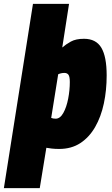

<svg xmlns="http://www.w3.org/2000/svg" viewBox="-69 -760 579 990"><path d="M-49 210 101 -740H287L252 -515Q270 -531 296 -545.5Q322 -560 364 -560Q426 -560 453.5 -514Q481 -468 481 -371Q481 -295 466.5 -226.5Q452 -158 421.5 -105Q391 -52 345 -22Q299 8 236 8Q214 8 197.5 6Q181 4 170 2L136 210ZM218 -148Q241 -148 257.5 -177.5Q274 -207 282.5 -251Q291 -295 291 -337Q291 -365 284 -374.5Q277 -384 263 -384Q254 -384 245.5 -382Q237 -380 231 -377L195 -152Q205 -148 218 -148Z"/></svg>

Font: Georama Semi Condensed Black
Style: Italic
Weight: 900
Width: 4
Italic angle: -9°
Designer: Jean-Baptiste Levee
Foundry: Production Type
Version: Version 1.000